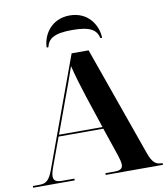

<svg xmlns="http://www.w3.org/2000/svg" viewBox="-98 -1009 949 1091"><g transform="rotate(-10 376.5 -464.0)"><path d="M218 -771H228C239 -819 273 -844 378 -844C483 -844 517 -819 528 -771H538C536 -846 483 -928 378 -928C273 -928 220 -846 218 -771ZM4 0H244V-10H173C140 -10 124 -19 124 -44C124 -59 130 -79 140 -106L197 -261H455L512 -93C519 -71 523 -54 523 -42C523 -19 508 -10 477 -10H423V0H753V-10H750C712 -10 694 -27 674 -82L450 -714H352L121 -83C101 -28 82 -10 45 -10H4ZM201 -271 272 -465C290 -513 320 -595 336 -643C348 -592 374 -506 390 -458L452 -271Z"/></g></svg>

Font: Noto Serif Display
Style: Bold
Weight: 700
Designer: Monotype Design Team
Foundry: Monotype Imaging Inc.
Version: Version 2.009